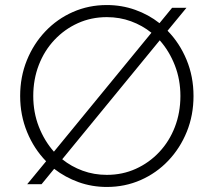

<svg xmlns="http://www.w3.org/2000/svg" viewBox="-20 -731 848 762"><path d="M404 11Q345 11 292 -8Q239 -27 195 -61L145 0H88L163 -91Q115 -140 87.5 -207Q60 -274 60 -350Q60 -426 86.5 -491.5Q113 -557 160 -606.5Q207 -656 269.5 -683.5Q332 -711 404 -711Q463 -711 516.5 -692Q570 -673 613 -639L663 -700H720L645 -609Q693 -560 720.5 -493.5Q748 -427 748 -350Q748 -274 721.5 -208.5Q695 -143 648 -93.5Q601 -44 538.5 -16.5Q476 11 404 11ZM194 -129 581 -601Q545 -630 500 -646.5Q455 -663 404 -663Q342 -663 289 -639Q236 -615 196 -572.5Q156 -530 134 -473Q112 -416 112 -350Q112 -285 134 -228.5Q156 -172 194 -129ZM404 -37Q466 -37 519 -61Q572 -85 612 -127.5Q652 -170 674 -227Q696 -284 696 -350Q696 -415 674 -471.5Q652 -528 614 -571L227 -99Q263 -70 308 -53.5Q353 -37 404 -37Z"/></svg>

Font: Red Hat Text Light
Style: Regular
Weight: 300
Designer: Pentagram, MCKL
Foundry: Pentagram, MCKL
Version: Version 1.023; ttfautohint (v1.8.3)